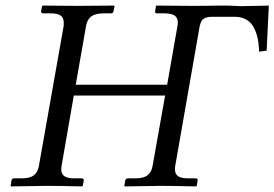

<svg xmlns="http://www.w3.org/2000/svg" viewBox="-20 -666 982 687"><path d="M525.9 -71.8 570.8 -324.2H244.1L200.2 -71.8Q199.2 -66.9 199.2 -60.1Q199.2 -43.5 210.4 -35.6Q221.7 -27.8 247.1 -27.8H272.9Q276.4 -27.8 278.3 -25.6Q280.3 -23.4 279.8 -20L275.9 -1L273.9 1Q188 -1 147.9 -1L20 1L18.1 -1L21 -20Q22.5 -27.8 29.8 -27.8H57.1Q86.9 -27.8 101.1 -38.8Q115.2 -49.8 119.1 -71.8L208 -574.2V-585.9Q208 -602.5 197 -610.4Q186 -618.2 161.1 -618.2H133.8Q130.9 -618.2 128.7 -620.4Q126.5 -622.6 127 -626L130.9 -645L132.8 -646Q219.7 -645 258.8 -645L388.2 -646L390.1 -645L386.2 -626Q384.8 -618.2 377 -618.2H351.1Q321.3 -618.2 306.6 -607.2Q292 -596.2 288.1 -574.2L251 -362.8H578.1L615.2 -574.2Q616.2 -578.1 616.2 -585.9Q616.2 -602.5 604.7 -610.4Q593.3 -618.2 567.9 -618.2H542Q533.7 -618.2 535.2 -626L538.1 -645L540 -646Q627 -645 666 -645Q727.1 -645 757.8 -646H793.9H794.9Q803.2 -646 819.1 -645Q835 -644 841.8 -644Q861.8 -644 894.5 -645Q927.2 -646 941.9 -646L934.1 -484.9L907.2 -481Q906.2 -509.8 901.4 -531.2Q896.5 -552.7 886.7 -570.1Q877 -587.4 859.9 -596.7Q842.8 -606 818.8 -606H737.8Q712.9 -606 702.1 -592.8Q697.3 -583.5 694.8 -574.2L606.9 -71.8Q606 -66.9 606 -60.1Q606 -43.5 617.2 -35.6Q628.4 -27.8 653.8 -27.8H680.2Q688.5 -27.8 687 -20L684.1 -1L682.1 1Q595.2 -1 556.2 -1L426.8 1L424.8 -1L428.2 -20Q429.7 -27.8 438 -27.8H463.9Q493.7 -27.8 507.8 -38.8Q522 -49.8 525.9 -71.8Z"/></svg>

Font: Linux Libertine G
Style: Italic
Weight: 400
Italic angle: -12°
Designer: Philipp H. Poll
Foundry: Philipp H. Poll
Version: Version 5.1.3